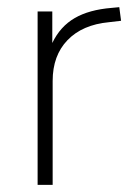

<svg xmlns="http://www.w3.org/2000/svg" viewBox="-20 -516 367 536"><path d="M85 0V-484H126V-396Q148 -442 188.5 -465.5Q229 -489 292 -494L313 -496L318 -458L284 -454Q210 -447 168.5 -404Q127 -361 127 -290V0Z"/></svg>

Font: Nunito Sans ExtraLight
Style: Regular
Weight: 200
Designer: Vernon Adams
Foundry: Vernon Adams
Version: Version 3.006; ttfautohint (v1.8.3)